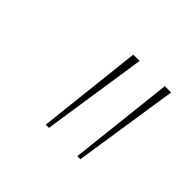

<svg xmlns="http://www.w3.org/2000/svg" viewBox="-76 -871 431 431"><g transform="rotate(45 140.0 -655.0)"><path d="M132.8 -779.8H152.8L115.2 -529.8H105ZM232.9 -779.8H252.9L214.8 -529.8H205.1Z"/></g></svg>

Font: Cooper Hewitt
Style: Thin Italic
Weight: 702
Designer: Village Type and Design LLC
Foundry: Cooper Hewitt Smithsonian Design Museum
Version: 1.000